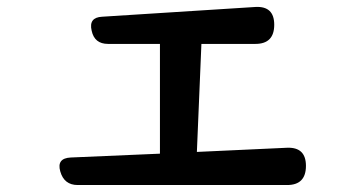

<svg xmlns="http://www.w3.org/2000/svg" viewBox="-20 -568 1040 551"><path d="M203 -37Q164 -37 153 -76Q142 -114 183 -116L439 -127V-442H290Q251 -442 243 -480Q234 -518 273 -520L713 -548Q767 -551 767 -497Q767 -442 713 -442H558L545 -132L804 -144Q858 -146 858 -92Q858 -37 804 -37Z"/></svg>

Font: MaokenZhuyuanTi
Style: Regular
Weight: 400
Designer: Fontworks Inc & LongZhuTi team: ZERO子、时光羊、荆南、频凡、刘鹏、Little White Dog、帆影Magmeta、奈白不弍、白日月球、ChaoTawei、雨三（排名不分先后）
Version: Version 1.000; 20230222